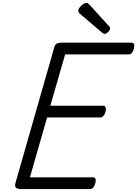

<svg xmlns="http://www.w3.org/2000/svg" viewBox="-20 -1289 936 1309"><path d="M124 0Q100 0 89.5 -9Q79 -18 85 -40L351 -970Q355 -984 366 -991Q377 -998 398 -998H878Q889 -998 893.5 -988.5Q898 -979 893 -958Q888 -938 878.5 -928Q869 -918 858 -918H424L323 -568H684Q695 -568 699.5 -558Q704 -548 700 -528Q694 -508 684.5 -498Q675 -488 664 -488H301L184 -80H614Q626 -80 630.5 -70.5Q635 -61 630 -40Q625 -21 615.5 -10.5Q606 0 595 0ZM693 -1058Q689 -1058 684 -1061Q679 -1064 674 -1068L529 -1192Q519 -1200 516.5 -1205Q514 -1210 514 -1217Q514 -1228 524 -1240Q534 -1252 546.5 -1260.5Q559 -1269 569 -1269Q575 -1269 579.5 -1266Q584 -1263 589 -1258L722 -1112Q728 -1106 729.5 -1102Q731 -1098 731 -1095Q731 -1085 717.5 -1071.5Q704 -1058 693 -1058Z"/></svg>

Font: Playwrite AU QLD
Style: Regular
Weight: 400
Designer: Veronika Burian, José Scaglione
Foundry: TypeTogether
Version: Version 1.002